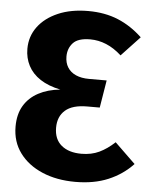

<svg xmlns="http://www.w3.org/2000/svg" viewBox="-52 -754 648 815"><g transform="rotate(5 271.5 -346.5)"><path d="M291.5 -710.3Q362.5 -710.3 418.8 -687Q475.2 -663.6 522.6 -618.5L443.9 -534.7Q412 -563.6 378.6 -577.4Q345.2 -591.2 310.3 -591.2Q258.1 -591.2 236.8 -567.7Q215.6 -544.2 215.6 -510.2Q215.6 -483.2 227.7 -463.8Q239.8 -444.3 263.1 -433.9Q286.4 -423.5 319.2 -423.5H394.5L375.3 -306.3H322Q259.1 -306.3 228.6 -279.5Q198.1 -252.8 198.1 -205.2Q198.1 -156.1 229.3 -130.1Q260.5 -104.1 314.7 -104.1Q357 -104.1 390.4 -119.9Q423.8 -135.8 455.6 -165.5L543.4 -80.4Q499.8 -34 439.2 -8.5Q378.7 17 299.1 17Q219.4 17 158 -9.2Q96.5 -35.4 61.4 -83Q26.3 -130.6 26.3 -194.9Q26.3 -247.6 48 -284Q69.7 -320.3 109.1 -341.4Q148.5 -362.5 201.8 -367.8Q149.9 -378.6 115.7 -401.1Q81.5 -423.6 64.5 -456.2Q47.5 -488.8 47.5 -528.1Q47.5 -580.8 77.7 -621.8Q107.9 -662.7 162.7 -686.5Q217.5 -710.3 291.5 -710.3Z"/></g></svg>

Font: Fira Sans Variable
Style: Regular
Weight: 400
Designer: Carrois Corporate & Edenspiekermann AG
Foundry: Carrois Corporate GbR & Edenspiekermann AG
Version: Version 4.202